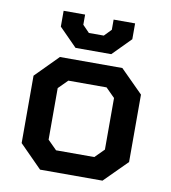

<svg xmlns="http://www.w3.org/2000/svg" viewBox="-79 -768 744 836"><g transform="rotate(10 292.5 -349.5)"><path d="M55 -100V-398L154 -498H430L530 -398V-100L430 0H154ZM377 -95 417 -135V-363L377 -403H208L168 -363V-135L208 -95ZM135 -629V-699H230V-654L260 -623H326L356 -654V-699H451V-629L372 -549H214Z"/></g></svg>

Font: Chakra Petch SemiBold
Style: Regular
Weight: 600
Designer: Katatrad Aksorn Co.,Ltd.
Foundry: Cadson Demak Co.,Ltd.
Version: Version 1.000; ttfautohint (v1.6)